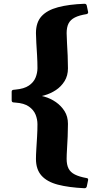

<svg xmlns="http://www.w3.org/2000/svg" viewBox="-20 -867 574 1020"><path d="M441 124Q438 133 429 133Q345 129 287.5 114Q230 99 200.5 66Q171 33 171 -23Q171 -44 173 -75Q175 -106 177 -141Q179 -176 179 -207Q179 -233 169 -258Q159 -283 133.5 -301Q108 -319 62 -322L51 -323Q42 -324 42 -334V-380Q42 -389 52 -390L62 -391Q108 -395 133.5 -412.5Q159 -430 169 -455Q179 -480 179 -505Q179 -537 177 -572Q175 -607 173 -638.5Q171 -670 171 -691Q171 -748 200.5 -780.5Q230 -813 288 -828.5Q346 -844 429 -847Q439 -847 441 -837L448 -804Q450 -795 440 -792Q401 -786 377.5 -774Q354 -762 344 -742Q334 -722 334 -691Q334 -670 336 -638.5Q338 -607 339.5 -571.5Q341 -536 341 -504Q341 -465 323 -436Q305 -407 277 -388.5Q249 -370 216 -360.5Q183 -351 153 -351V-363Q183 -363 216 -353.5Q249 -344 277 -324.5Q305 -305 323 -276.5Q341 -248 341 -209Q341 -177 339.5 -141.5Q338 -106 336 -75Q334 -44 334 -23Q334 8 344 28Q354 48 377.5 60Q401 72 440 79Q450 80 448 90Z"/></svg>

Font: Hahmlet ExtraBold
Style: Regular
Weight: 800
Designer: Minjoo Ham & Mark Frömberg
Foundry: hypertype
Version: Version 1.002